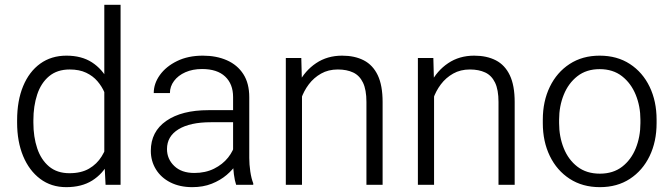

<svg xmlns="http://www.w3.org/2000/svg" viewBox="-20 -770 2801 800"><path d="M255.9 9.8Q193.4 9.8 147.5 -24.7Q101.6 -59.1 76.4 -119.6Q51.3 -180.2 51.3 -258.8V-269Q51.3 -350.6 76.4 -411.1Q101.6 -471.7 147.7 -504.9Q193.8 -538.1 256.8 -538.1Q319.8 -538.1 363 -510.3Q406.2 -482.4 431.9 -432.6Q457.5 -382.8 466.3 -315.4V-206.1Q458.5 -142.6 433.3 -94Q408.2 -45.4 364.3 -17.8Q320.3 9.8 255.9 9.8ZM269.5 -48.3Q318.4 -48.3 351.1 -67.4Q383.8 -86.4 403.6 -118.4Q423.3 -150.4 432.6 -188V-331.1Q427.2 -356.9 416 -383.3Q404.8 -409.7 386 -431.6Q367.2 -453.6 338.9 -467Q310.5 -480.5 270.5 -480.5Q218.3 -480.5 184.6 -452.4Q150.9 -424.3 135 -376.2Q119.1 -328.1 119.1 -269V-258.8Q119.1 -199.7 135 -152.1Q150.9 -104.5 184.3 -76.4Q217.8 -48.3 269.5 -48.3ZM419.9 0 414.6 -102.5V-750H482.4V0Z M951.2 -365.7Q951.2 -419.9 918 -451.2Q884.8 -482.4 821.8 -482.4Q782.7 -482.4 752.4 -469Q722.2 -455.6 705.1 -432.6Q688 -409.7 688 -382.3H620.6Q620.6 -421.9 646.2 -457.5Q671.9 -493.2 717.8 -515.6Q763.7 -538.1 825.2 -538.1Q881.8 -538.1 925.5 -518.8Q969.2 -499.5 993.9 -461.2Q1018.6 -422.9 1018.6 -364.7V-111.8Q1018.6 -85 1022.9 -55.4Q1027.3 -25.9 1035.2 -6.3V0H963.9Q958 -17.1 954.6 -43.5Q951.2 -69.8 951.2 -93.8ZM965.3 -260.7H858.4Q772 -260.7 723.9 -231.4Q675.8 -202.1 675.8 -148.9Q675.8 -107.4 706.1 -78.4Q736.3 -49.3 789.6 -49.3Q835.9 -49.3 871.8 -67.1Q907.7 -85 930.4 -113.5Q953.1 -142.1 960 -173.8L988.8 -137.2Q983.4 -114.3 967 -88.9Q950.7 -63.5 924.3 -41Q897.9 -18.6 862.1 -4.4Q826.2 9.8 781.2 9.8Q729 9.8 689.9 -10Q650.9 -29.8 629.6 -64.5Q608.4 -99.1 608.4 -141.6Q608.4 -221.7 672.9 -266.4Q737.3 -311 848.6 -311H965.3Z M1238.3 0H1170.9V-528.3H1235.4L1238.3 -415.5ZM1193.8 -304.7Q1196.8 -369.6 1223.6 -422.6Q1250.5 -475.6 1297.1 -506.8Q1343.8 -538.1 1405.3 -538.1Q1458 -538.1 1495.8 -518.6Q1533.7 -499 1554 -456.5Q1574.2 -414.1 1574.2 -344.7V0H1506.8V-345.2Q1506.8 -396 1492.4 -425.8Q1478 -455.6 1451.4 -468Q1424.8 -480.5 1387.7 -480.5Q1348.1 -480.5 1317.9 -463.4Q1287.6 -446.3 1266.6 -418.5Q1245.6 -390.6 1234.6 -357.9Q1223.6 -325.2 1223.1 -293.9Z M1788.6 0H1721.2V-528.3H1785.6L1788.6 -415.5ZM1744.1 -304.7Q1747.1 -369.6 1773.9 -422.6Q1800.8 -475.6 1847.4 -506.8Q1894 -538.1 1955.6 -538.1Q2008.3 -538.1 2046.1 -518.6Q2084 -499 2104.2 -456.5Q2124.5 -414.1 2124.5 -344.7V0H2057.1V-345.2Q2057.1 -396 2042.7 -425.8Q2028.3 -455.6 2001.7 -468Q1975.1 -480.5 1938 -480.5Q1898.4 -480.5 1868.2 -463.4Q1837.9 -446.3 1816.9 -418.5Q1795.9 -390.6 1784.9 -357.9Q1773.9 -325.2 1773.4 -293.9Z M2241.7 -271.5Q2241.7 -348.1 2271 -408.4Q2300.3 -468.8 2353.5 -503.4Q2406.7 -538.1 2478.5 -538.1Q2551.3 -538.1 2604.5 -503.4Q2657.7 -468.8 2686.8 -408.4Q2715.8 -348.1 2715.8 -271.5V-256.8Q2715.8 -180.2 2686.8 -119.9Q2657.7 -59.6 2604.7 -24.9Q2551.8 9.8 2479.5 9.8Q2407.2 9.8 2353.8 -24.9Q2300.3 -59.6 2271 -119.9Q2241.7 -180.2 2241.7 -256.8ZM2309.6 -256.8Q2309.6 -200.7 2328.9 -152.6Q2348.1 -104.5 2386 -75.4Q2423.8 -46.4 2479.5 -46.4Q2534.7 -46.4 2572.3 -75.4Q2609.9 -104.5 2629.2 -152.6Q2648.4 -200.7 2648.4 -256.8V-271.5Q2648.4 -327.1 2628.9 -375Q2609.4 -422.9 2571.8 -452.4Q2534.2 -481.9 2478.5 -481.9Q2423.3 -481.9 2385.7 -452.4Q2348.1 -422.9 2328.9 -375Q2309.6 -327.1 2309.6 -271.5Z"/></svg>

Font: Heebo Light
Style: Regular
Weight: 300
Designer: Oded Ezer
Foundry: Ezer Type House
Version: Version 3.100